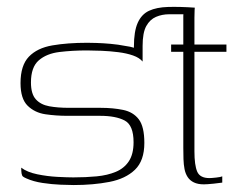

<svg xmlns="http://www.w3.org/2000/svg" viewBox="-20 -527 705 552"><path d="M39 -288Q39 -339 63 -364Q87 -389 130.5 -396.5Q174 -404 231 -404Q239 -404 257 -403.5Q275 -403 297.5 -401Q320 -399 340 -395Q355 -393 366 -389.5Q377 -386 383.5 -380.5Q390 -375 390 -367Q390 -363 390 -358.5Q390 -354 390 -350Q381 -361 362.5 -367.5Q344 -374 320 -377Q296 -380 272 -381Q248 -382 230 -382Q188 -382 151 -377.5Q114 -373 91.5 -353.5Q69 -334 69 -290Q69 -257 83 -241.5Q97 -226 121.5 -221.5Q146 -217 178 -217Q200 -217 223 -217Q246 -217 269 -217Q305 -217 334 -211Q363 -205 379 -184Q395 -163 395 -116Q395 -65 368 -39Q341 -13 294.5 -4Q248 5 192 5Q179 5 154 4Q129 3 102.5 -1Q76 -5 56 -14Q49 -17 46 -19.5Q43 -22 42 -28.5Q41 -35 41 -45Q58 -32 87 -26Q116 -20 145 -18.5Q174 -17 191 -17Q227 -17 258 -20Q289 -23 313 -33Q337 -43 350.5 -63.5Q364 -84 364 -118Q364 -167 338.5 -180.5Q313 -194 268 -194Q245 -194 221 -194Q197 -194 174 -194Q141 -194 110.5 -198.5Q80 -203 59.5 -223Q39 -243 39 -288ZM472 -399H507V-481Q507 -489 508.5 -494.5Q510 -500 513.5 -502.5Q517 -505 524 -505H540Q540 -505 539.5 -498Q539 -491 539 -476V-399H631V-378H539V-92Q539 -52 547 -33.5Q555 -15 582 -15Q588 -15 601.5 -16.5Q615 -18 619 -20V-2Q614 -1 594.5 1Q575 3 566 3Q549 3 537.5 -2.5Q526 -8 519.5 -18Q513 -28 510.5 -41Q508 -54 507.5 -69.5Q507 -85 507 -102V-378H472Q472 -384 472 -389Q472 -394 472 -399ZM365 -382V-393Q365 -437 376 -461.5Q387 -486 408.5 -496Q430 -506 463 -507Q496 -508 540 -505L534 -486H507Q487 -486 466.5 -486Q446 -486 428.5 -478.5Q411 -471 400.5 -452Q390 -433 390 -395V-355Z"/></svg>

Font: Genos ExtraLight
Style: Regular
Weight: 250
Designer: Robert E. Leuschke
Foundry: Robert E. Leuschke
Version: Version 1.010